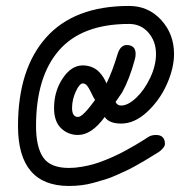

<svg xmlns="http://www.w3.org/2000/svg" viewBox="-20 -510 640 640"><path d="M40 -89.8Q40 -279.8 133.8 -385Q227.5 -490.2 410.2 -490.2Q474.6 -490.2 517.3 -443.4Q560.1 -396.5 560.1 -330.1Q560.1 -283.2 536.4 -229.7Q512.7 -176.3 470.7 -137.2Q428.7 -98.1 383.8 -98.1Q343.8 -98.1 329.1 -120.1Q285.2 -60.1 240.2 -60.1Q207 -60.1 183.6 -82.5Q160.2 -105 160.2 -149.9Q160.2 -205.6 189 -248.8Q217.8 -292 255.9 -292Q273.4 -292 287.8 -285.6Q302.2 -279.3 311.5 -269Q320.8 -258.8 325.9 -250Q331.1 -241.2 335 -231.9Q355 -272.9 372.1 -330.1Q376.5 -344.7 384.3 -352.3Q392.1 -359.9 401.9 -359.9Q432.1 -359.9 432.1 -330.1Q432.1 -321.3 429.2 -311Q411.6 -246.1 387.2 -202.1Q385.3 -198.7 365.2 -169.9Q371.1 -158.2 383.8 -158.2Q406.7 -158.2 434.1 -184.1Q461.4 -210 480.7 -250.7Q500 -291.5 500 -330.1Q500 -372.1 474.9 -401.1Q449.7 -430.2 410.2 -430.2Q253.4 -430.2 176.8 -342.3Q100.1 -254.4 100.1 -89.8Q100.1 -20 124 14.9Q147.9 49.8 210 49.8Q230 49.8 251.7 46.1Q273.4 42.5 292.2 37.1Q311 31.7 332.5 22.9Q354 14.2 369.4 6.8Q384.8 -0.5 404.1 -11.2Q423.3 -22 432.9 -27.6Q442.4 -33.2 457.3 -42.5Q472.2 -51.8 474.1 -53.2Q484.4 -60.1 500 -60.1Q529.8 -60.1 529.8 -29.8Q529.8 -23.9 522.7 -15.4Q515.6 -6.8 503.9 0Q503.4 0 485.6 11.2Q467.8 22.5 461.2 26.1Q454.6 29.8 434.6 41.3Q414.6 52.7 402.1 58.3Q389.6 64 368.7 73.5Q347.7 83 330.6 88.1Q313.5 93.3 292.7 99.1Q272 105 251.2 107.4Q230.5 109.9 210 109.9Q40 109.9 40 -89.8ZM220.2 -149.9Q220.2 -120.1 240.2 -120.1Q255.9 -120.1 296.9 -176.8Q291.5 -184.6 284.4 -200Q277.3 -215.3 271 -223.6Q264.6 -231.9 255.9 -231.9Q245.1 -231.9 232.7 -205.1Q220.2 -178.2 220.2 -149.9Z"/></svg>

Font: Pecita
Style: Book
Weight: 400
Width: 6
Version: Version 3.4.1